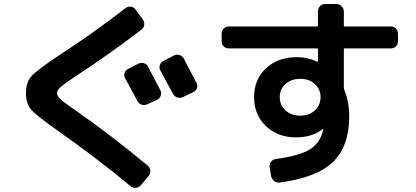

<svg xmlns="http://www.w3.org/2000/svg" viewBox="-20 -837 2040 942"><path d="M766.6 -394.5Q773.4 -381.8 768.6 -367.7Q763.7 -353.5 751 -347.7L702.1 -325.2Q689.5 -319.3 675.8 -323.2Q662.1 -327.1 655.3 -339.8Q653.3 -342.8 593.8 -453.1Q586.9 -465.8 591.3 -479Q595.7 -492.2 609.4 -499L658.2 -524.4Q671.9 -531.2 686 -526.9Q700.2 -522.5 707 -508.8Q736.3 -453.1 766.6 -394.5ZM881.8 -549.8Q893.6 -527.3 915 -485.8Q936.5 -444.3 943.8 -431.2Q951.2 -418 946.3 -404.3Q941.4 -390.6 927.7 -384.8L877 -360.4Q864.3 -354.5 850.1 -358.9Q835.9 -363.3 829.1 -376Q797.9 -434.6 766.6 -491.2Q759.8 -503.9 764.2 -517.6Q768.6 -531.2 782.2 -538.1L833 -564.5Q845.7 -571.3 860.4 -566.9Q875 -562.5 881.8 -549.8ZM265.6 -194.3Q156.2 -271.5 131.8 -300.3Q107.4 -329.1 107.4 -379.9Q107.4 -433.6 134.3 -463.4Q161.1 -493.2 269.5 -565.4Q429.7 -668.9 595.7 -796.9Q607.4 -805.7 621.6 -804.2Q635.7 -802.7 644.5 -791L680.7 -741.2Q689.5 -729.5 687.5 -714.8Q685.5 -700.2 673.8 -691.4Q507.8 -564.5 352.5 -463.9Q293.9 -424.8 276.9 -409.7Q259.8 -394.5 259.8 -379.9Q259.8 -366.2 274.4 -352.1Q289.1 -337.9 344.7 -299.8Q522.5 -175.8 705.1 -24.4Q715.8 -14.6 717.3 0Q718.8 14.6 709 26.4L670.9 72.3Q661.1 83 646 84.5Q630.9 85.9 620.1 76.2Q456.1 -60.5 265.6 -194.3Z M1524.9 -295.4Q1552.7 -321.3 1552.7 -360.4Q1552.7 -399.4 1524.9 -424.8Q1497.1 -450.2 1453.1 -450.2Q1409.2 -450.2 1380.9 -424.8Q1352.5 -399.4 1352.5 -360.4Q1352.5 -321.3 1380.9 -295.4Q1409.2 -269.5 1453.1 -269.5Q1497.1 -269.5 1524.9 -295.4ZM1101.6 -599.6Q1086.9 -599.6 1077.1 -609.9Q1067.4 -620.1 1067.4 -634.8V-670.9Q1067.4 -685.5 1077.1 -696.3Q1086.9 -707 1101.6 -707H1535.2Q1540 -707 1540 -710.9V-781.2Q1540 -795.9 1549.8 -806.6Q1559.6 -817.4 1575.2 -817.4H1630.9Q1645.5 -817.4 1656.2 -806.2Q1667 -794.9 1667 -780.3V-711.9Q1667 -707 1671.9 -707H1898.4Q1913.1 -707 1922.9 -696.3Q1932.6 -685.5 1932.6 -670.9V-634.8Q1932.6 -620.1 1922.9 -609.9Q1913.1 -599.6 1898.4 -599.6H1671.9Q1667 -599.6 1667 -594.7V-406.2Q1667 -402.3 1668.9 -396.5Q1693.4 -338.9 1693.4 -266.6Q1693.4 -120.1 1614.3 -43Q1535.2 34.2 1352.5 58.6Q1337.9 60.5 1326.2 51.8Q1314.5 43 1310.5 28.3L1302.7 -17.6Q1300.8 -31.2 1309.6 -43Q1318.4 -54.7 1332 -56.6Q1453.1 -73.2 1502.4 -105.5Q1551.8 -137.7 1565.4 -199.2Q1565.4 -200.2 1565.9 -201.2Q1566.4 -202.1 1566.4 -203.1V-204.1H1563.5Q1512.7 -163.1 1432.6 -163.1Q1341.8 -163.1 1284.2 -218.8Q1226.6 -274.4 1226.6 -360.4Q1226.6 -447.3 1285.2 -502Q1343.8 -556.6 1436.5 -556.6Q1489.3 -556.6 1537.1 -534.2Q1538.1 -534.2 1538.1 -533.7Q1538.1 -533.2 1539.1 -533.2Q1540 -533.2 1540 -534.2V-594.7Q1540 -599.6 1535.2 -599.6Z"/></svg>

Font: Rounded-L Mgen+ 1m bold
Style: Bold
Weight: 700
Designer: [Source Han Sans]
Ryoko NISHIZUKA  (kana & ideographs); Paul D. Hunt (Latin, Greek & Cyrillic); Wenlong ZHANG  (bopomofo
Version: Version 1.059.20150602